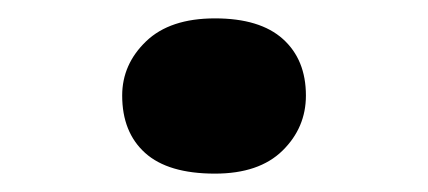

<svg xmlns="http://www.w3.org/2000/svg" viewBox="-20 -442 466 209"><path d="M214 -253Q163 -253 138 -275.5Q113 -298 113 -338Q113 -372 139 -397Q165 -422 214 -422Q263 -422 288 -399.5Q313 -377 313 -338Q313 -303 287.5 -278Q262 -253 214 -253Z"/></svg>

Font: Lexend Giga SemiBold
Style: Regular
Weight: 600
Designer: Bonnie Shaver-Troup, Thomas Jockin
Foundry: Lexend
Version: Version 1.007